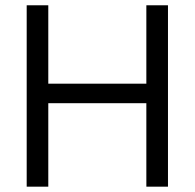

<svg xmlns="http://www.w3.org/2000/svg" viewBox="-20 -700 730 720"><path d="M80.1 0V-680.2H161.1V-386.2H528.8V-680.2H609.9V0H528.8V-313H161.1V0Z"/></svg>

Font: TASA Orbiter Text
Style: Regular
Weight: 400
Designer: Weizhong Zhang
Version: Version 1.000;Glyphs 3.1.2 (3151)